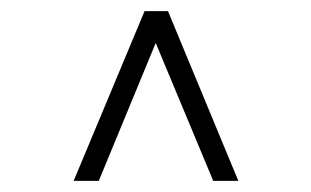

<svg xmlns="http://www.w3.org/2000/svg" viewBox="-20 -670 558 344"><path d="M259 -593 362 -346H407L281 -650H239L112 -346H157Z"/></svg>

Font: Libertinus Serif
Style: Regular
Weight: 400
Designer: Philipp H. Poll
Foundry: Khaled Hosny
Version: Version 6.2